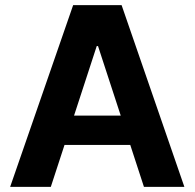

<svg xmlns="http://www.w3.org/2000/svg" viewBox="-20 -727 758 747"><path d="M19.5 0 264.6 -707H453.1L697.3 0H540L486.8 -163.1H231L177.7 0ZM449.7 -277.3 361.3 -547.9H356.4L268.1 -277.3Z"/></svg>

Font: Pretendard Std
Style: Bold
Weight: 700
Designer: Base glyphs from Inter by Rasmus Andersson; Hangeul glyphs from Noto Sans CJK(Source Han Sans) by Jang Soo-young and Kan
Foundry: Kil Hyung-jin
Version: Version 1.309